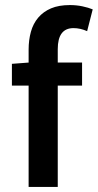

<svg xmlns="http://www.w3.org/2000/svg" viewBox="-20 -738 386 758"><path d="M93 0V-400H27V-486L93 -491V-542Q93 -580 102 -612.5Q111 -645 131 -668.5Q151 -692 181.5 -705Q212 -718 256 -718Q282 -718 305.5 -713Q329 -708 346 -701L324 -615Q297 -627 270 -627Q208 -627 208 -544V-491H304V-400H208V0Z"/></svg>

Font: TypoPRO Source Sans Pro
Style: Regular
Weight: 600
Designer: Paul D. Hunt
Foundry: Adobe Systems Incorporated
Version: Version 2.020;PS 2.000;hotconv 1.0.86;makeotf.lib2.5.63406